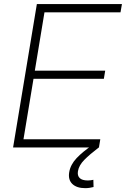

<svg xmlns="http://www.w3.org/2000/svg" viewBox="-20 -748 639 974"><path d="M46.4 0 167 -727.5H598.6L591.3 -685.5H205.6L156.7 -389.6H513.7L506.8 -348.1H149.9L99.1 -41.5H488.8L481.9 0ZM412.6 206.5Q369.1 206.5 346.9 185.1Q324.7 163.6 331.1 125.5Q337.4 87.4 368.4 54.4Q399.4 21.5 450.7 -13.2L481.4 0Q434.6 35.6 407.5 63.2Q380.4 90.8 375.5 120.1Q371.6 142.6 384 155Q396.5 167.5 425.8 167.5Q433.1 167.5 440.2 166.5Q447.3 165.5 453.6 164.1L454.6 200.7Q445.3 203.1 434.8 204.8Q424.3 206.5 412.6 206.5Z"/></svg>

Font: Inter 24pt ExtraLight
Style: Italic
Weight: 250
Italic angle: -9.3988°
Version: Version 4.001;git-66647c0bb